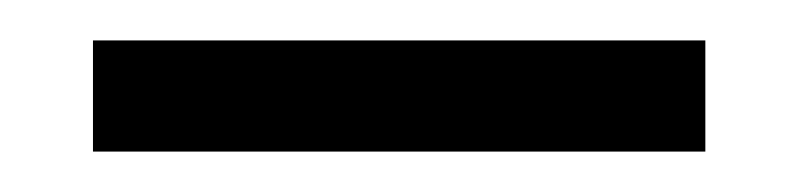

<svg xmlns="http://www.w3.org/2000/svg" viewBox="-20 -299 399 95"><path d="M26 -224V-279H329V-224Z"/></svg>

Font: Ekushey Kolom
Style: Regular
Weight: 400
Designer: Al Mamun Sumon
Foundry: Al Mamun Sumon
Version: Version 1.0